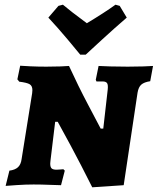

<svg xmlns="http://www.w3.org/2000/svg" viewBox="-20 -786 672 818"><path d="M439 -405Q441 -425 436 -432Q431 -439 417 -439H391L388 -446L400 -505Q413 -504 450 -503Q487 -502 524 -502Q559 -502 590 -503Q621 -504 632 -505L620 -440Q594 -436 582 -425.5Q570 -415 566 -391L507 3L373 12Q324 -86 281 -166Q238 -246 226 -267H215L195 -101L194 -89Q194 -74 200 -68.5Q206 -63 221 -63Q229 -63 238 -64Q247 -65 250 -65L256 -59L240 3Q227 3 191.5 1.5Q156 0 123 0Q90 0 52.5 2.5Q15 5 4 6L20 -59Q44 -62 56.5 -73.5Q69 -85 72 -108L117 -389Q118 -394 118 -402Q118 -420 106.5 -427Q95 -434 62 -438L54 -448L66 -506Q76 -505 109.5 -503.5Q143 -502 177 -502Q210 -502 237.5 -503Q265 -504 274 -505Q313 -420 355 -340.5Q397 -261 409 -238H420ZM248 -766Q277 -741 350 -687Q425 -732 472 -766L490 -761L520 -711Q469 -667 415 -617.5Q361 -568 345 -553H322Q310 -568 268.5 -617.5Q227 -667 186 -711L229 -761Z"/></svg>

Font: Alegreya SC ExtraBold
Style: Italic
Weight: 800
Italic angle: -7°
Designer: Juan Pablo del Peral
Foundry: Huerta Tipografica
Version: Version 2.007; ttfautohint (v1.6)